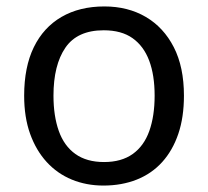

<svg xmlns="http://www.w3.org/2000/svg" viewBox="-20 -566 645 596"><path d="M551 -269Q551 -202 533.5 -150.5Q516 -99 483.5 -63Q451 -27 404.5 -8.5Q358 10 301 10Q248 10 203 -8.5Q158 -27 125 -63Q92 -99 73.5 -150.5Q55 -202 55 -269Q55 -358 85 -419.5Q115 -481 171 -513.5Q227 -546 304 -546Q377 -546 432.5 -513.5Q488 -481 519.5 -419.5Q551 -358 551 -269ZM146 -269Q146 -206 162.5 -159.5Q179 -113 214 -88Q249 -63 303 -63Q357 -63 392 -88Q427 -113 443.5 -159.5Q460 -206 460 -269Q460 -333 443 -378Q426 -423 391.5 -447.5Q357 -472 302 -472Q220 -472 183 -418Q146 -364 146 -269Z"/></svg>

Font: ltelugu25
Style: Book
Weight: 400
Designer: Jelle Bosma - Monotype Design Team
Foundry: Monotype Imaging Inc.
Version: Version 2.003